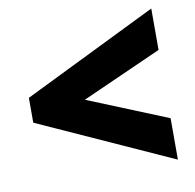

<svg xmlns="http://www.w3.org/2000/svg" viewBox="-65 -665 674 662"><g transform="rotate(-10 272.0 -334.5)"><path d="M506 -70V-215L226 -329L506 -454V-599L37 -369V-282Z"/></g></svg>

Font: Noto Sans Telugu SemiCondensed Black
Style: Regular
Weight: 900
Width: 4
Designer: Jelle Bosma - Monotype Design Team
Foundry: Monotype Imaging Inc.
Version: Version 2.005